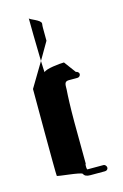

<svg xmlns="http://www.w3.org/2000/svg" viewBox="-108 -674 501 783"><g transform="rotate(-15 142.5 -282.0)"><path d="M38 -340C38 -337 38 19 40 27C40 31 141 38 145 47C149 56 158 60 173 60H235C242 60 248 55 248 48C248 41 242 34 235 34H173H167C166 31 165 29 165 26C165 26 164 10 167 10L166 -166C166 -230 168 -276 170 -302C171 -319 167 -337 188 -337H225C232 -337 238 -343 238 -350C238 -356 231 -362 225 -362L188 -412C171 -412 109 -406 102 -394C101 -392 100 -413 99 -442ZM96 -624C96 -624 96 -623 96 -623C96 -623 96 -624 96 -624ZM96 -623C96 -613 97 -506 99 -442L142 -516C142 -580 141 -571 143 -588C144 -604 98 -616 96 -623Z"/></g></svg>

Font: FailCity
Style: Regular
Weight: 400
Version: Version 1